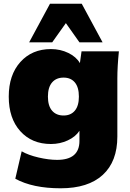

<svg xmlns="http://www.w3.org/2000/svg" viewBox="-20 -785 697 1029"><path d="M136.2 -558.1 248 -765.1H418L529.8 -558.1H405.8L333 -661.1L259.8 -558.1ZM305.2 224.1Q155.3 224.1 62 172.9L96.2 25.9Q131.8 46.4 186.5 59.1Q241.2 71.8 286.1 71.8Q405.8 71.8 405.8 -29.8V-84Q384.8 -51.8 343 -32.5Q301.3 -13.2 252.9 -13.2Q150.9 -13.2 88.9 -81.8Q26.9 -150.4 26.9 -267.1Q26.9 -383.3 89.1 -452.6Q151.4 -522 252.9 -522Q303.7 -522 346.2 -501.2Q388.7 -480.5 408.2 -446.8L417 -509.8H617.2Q608.9 -428.2 608.9 -365.2V-53.2Q608.9 80.6 530.8 152.3Q452.6 224.1 305.2 224.1ZM320.8 -166Q359.4 -166 381.1 -191.9Q402.8 -217.8 402.8 -267.1Q402.8 -317.4 381.1 -343.3Q359.4 -369.1 320.8 -369.1Q281.2 -369.1 259 -343Q236.8 -316.9 236.8 -267.1Q236.8 -217.8 259 -191.9Q281.2 -166 320.8 -166Z"/></svg>

Font: Mulish ExtraBlack
Style: Regular
Weight: 1000
Designer: Vernon Adams
Foundry: Vernon Adams
Version: Version 3.603; ttfautohint (v1.8.3)